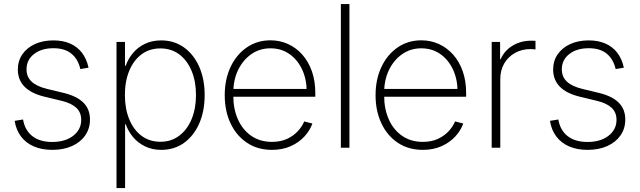

<svg xmlns="http://www.w3.org/2000/svg" viewBox="-20 -748 3238 972"><path d="M244.6 10.7Q191.9 10.7 151.6 -6.6Q111.3 -23.9 86.4 -56.9Q61.5 -89.8 54.2 -136.2L96.7 -143.1Q106 -88.4 143.8 -58.8Q181.6 -29.3 244.1 -29.3Q310.5 -29.3 350.8 -60.8Q391.1 -92.3 391.1 -141.1Q391.1 -179.2 366.2 -202.4Q341.3 -225.6 293 -237.3L206.1 -258.3Q138.7 -274.4 104.5 -308.8Q70.3 -343.3 70.3 -396Q70.3 -439.9 93.3 -473.1Q116.2 -506.3 156.7 -524.9Q197.3 -543.5 250.5 -543.5Q298.8 -543.5 335.4 -527.3Q372.1 -511.2 395.5 -480.2Q418.9 -449.2 428.2 -405.3L386.7 -398.4Q375.5 -448.2 341.8 -476.1Q308.1 -503.9 250.5 -503.9Q189.9 -503.9 152.1 -474.4Q114.3 -444.8 114.3 -397Q114.3 -358.9 140.1 -334.7Q166 -310.5 218.3 -297.9L303.7 -277.3Q369.1 -261.2 402.3 -228.3Q435.5 -195.3 435.5 -142.6Q435.5 -97.2 411.4 -62.5Q387.2 -27.8 344.2 -8.5Q301.3 10.7 244.6 10.7Z M569.8 204.1V-535.6H612.8V-415H616.2Q628.9 -450.7 653.6 -480Q678.2 -509.3 714.4 -526.4Q750.5 -543.5 796.4 -543.5Q861.3 -543.5 910.9 -508.3Q960.4 -473.1 988.3 -410.6Q1016.1 -348.1 1016.1 -267.1Q1016.1 -185.1 988.5 -122.6Q960.9 -60.1 911.6 -24.7Q862.3 10.7 796.4 10.7Q751 10.7 715.1 -6.6Q679.2 -23.9 654.3 -53.2Q629.4 -82.5 616.7 -118.7H613.3V204.1ZM792 -30.3Q846.7 -30.3 887.2 -60.8Q927.7 -91.3 950 -144.8Q972.2 -198.2 972.2 -267.1Q972.2 -335.9 950 -389.2Q927.7 -442.4 887.5 -472.7Q847.2 -502.9 792 -502.9Q736.8 -502.9 696.5 -472.9Q656.2 -442.9 634.3 -389.6Q612.3 -336.4 612.3 -267.1Q612.3 -197.8 634.3 -144.3Q656.2 -90.8 696.5 -60.5Q736.8 -30.3 792 -30.3Z M1356.9 10.7Q1284.2 10.7 1230.5 -25.1Q1176.8 -61 1147.2 -123.5Q1117.7 -186 1117.7 -266.1Q1117.7 -346.2 1147.2 -408.9Q1176.8 -471.7 1229.2 -507.8Q1281.7 -543.9 1349.1 -543.9Q1397 -543.9 1438.2 -525.1Q1479.5 -506.3 1510.5 -471.4Q1541.5 -436.5 1558.8 -387.5Q1576.2 -338.4 1576.2 -277.3V-258.3H1143.6V-297.9H1551.8L1532.7 -283.7Q1532.7 -346.7 1509.5 -396.2Q1486.3 -445.8 1445.1 -474.6Q1403.8 -503.4 1349.1 -503.4Q1294.9 -503.4 1252.4 -473.9Q1210 -444.3 1185.5 -393.8Q1161.1 -343.3 1161.1 -279.3V-263.2Q1161.1 -195.8 1184.8 -143.1Q1208.5 -90.3 1252.4 -60.1Q1296.4 -29.8 1356.9 -29.8Q1400.4 -29.8 1433.1 -44.9Q1465.8 -60.1 1487.8 -84Q1509.8 -107.9 1520 -133.3L1561.5 -122.6Q1549.3 -87.9 1521.5 -57.4Q1493.7 -26.9 1451.9 -8.1Q1410.2 10.7 1356.9 10.7Z M1749 -727.5V0H1705.6V-727.5Z M2120.6 10.7Q2047.9 10.7 1994.1 -25.1Q1940.4 -61 1910.9 -123.5Q1881.3 -186 1881.3 -266.1Q1881.3 -346.2 1910.9 -408.9Q1940.4 -471.7 1992.9 -507.8Q2045.4 -543.9 2112.8 -543.9Q2160.6 -543.9 2201.9 -525.1Q2243.2 -506.3 2274.2 -471.4Q2305.2 -436.5 2322.5 -387.5Q2339.8 -338.4 2339.8 -277.3V-258.3H1907.2V-297.9H2315.4L2296.4 -283.7Q2296.4 -346.7 2273.2 -396.2Q2250 -445.8 2208.7 -474.6Q2167.5 -503.4 2112.8 -503.4Q2058.6 -503.4 2016.1 -473.9Q1973.6 -444.3 1949.2 -393.8Q1924.8 -343.3 1924.8 -279.3V-263.2Q1924.8 -195.8 1948.5 -143.1Q1972.2 -90.3 2016.1 -60.1Q2060.1 -29.8 2120.6 -29.8Q2164.1 -29.8 2196.8 -44.9Q2229.5 -60.1 2251.5 -84Q2273.4 -107.9 2283.7 -133.3L2325.2 -122.6Q2313 -87.9 2285.2 -57.4Q2257.3 -26.9 2215.6 -8.1Q2173.8 10.7 2120.6 10.7Z M2469.2 0V-535.6H2511.7V-448.2H2514.6Q2532.7 -490.7 2574.2 -516.4Q2615.7 -542 2669.4 -542Q2675.8 -542 2680.7 -541.7Q2685.5 -541.5 2690.9 -541.5V-497.6Q2687.5 -498 2680.9 -498.8Q2674.3 -499.5 2665.5 -499.5Q2622.1 -499.5 2587.4 -480.2Q2552.7 -460.9 2532.7 -426.8Q2512.7 -392.6 2512.7 -347.7V0Z M2954.6 10.7Q2901.9 10.7 2861.6 -6.6Q2821.3 -23.9 2796.4 -56.9Q2771.5 -89.8 2764.2 -136.2L2806.6 -143.1Q2815.9 -88.4 2853.8 -58.8Q2891.6 -29.3 2954.1 -29.3Q3020.5 -29.3 3060.8 -60.8Q3101.1 -92.3 3101.1 -141.1Q3101.1 -179.2 3076.2 -202.4Q3051.3 -225.6 3002.9 -237.3L2916 -258.3Q2848.6 -274.4 2814.5 -308.8Q2780.3 -343.3 2780.3 -396Q2780.3 -439.9 2803.2 -473.1Q2826.2 -506.3 2866.7 -524.9Q2907.2 -543.5 2960.4 -543.5Q3008.8 -543.5 3045.4 -527.3Q3082 -511.2 3105.5 -480.2Q3128.9 -449.2 3138.2 -405.3L3096.7 -398.4Q3085.4 -448.2 3051.8 -476.1Q3018.1 -503.9 2960.4 -503.9Q2899.9 -503.9 2862.1 -474.4Q2824.2 -444.8 2824.2 -397Q2824.2 -358.9 2850.1 -334.7Q2876 -310.5 2928.2 -297.9L3013.7 -277.3Q3079.1 -261.2 3112.3 -228.3Q3145.5 -195.3 3145.5 -142.6Q3145.5 -97.2 3121.3 -62.5Q3097.2 -27.8 3054.2 -8.5Q3011.2 10.7 2954.6 10.7Z"/></svg>

Font: Inter 20pt ExtraLight
Style: Regular
Weight: 250
Version: Version 4.001;git-66647c0bb